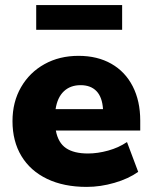

<svg xmlns="http://www.w3.org/2000/svg" viewBox="-20 -722 595 753"><path d="M320 11Q230 11 164.5 -20.5Q99 -52 64 -110Q29 -168 29 -247Q29 -322 62.5 -380Q96 -438 154.5 -470.5Q213 -503 288 -503Q362 -503 416.5 -472Q471 -441 500.5 -383.5Q530 -326 530 -249V-210H199Q208 -162 239 -141Q270 -120 325 -120Q363 -120 404.5 -131.5Q446 -143 478 -165L522 -48Q484 -21 429 -5Q374 11 320 11ZM296 -388Q256 -388 230.5 -364Q205 -340 198 -294H384Q381 -341 358.5 -364.5Q336 -388 296 -388ZM122 -605V-702H459V-605Z"/></svg>

Font: Nunito Sans Black
Style: Regular
Weight: 900
Designer: Vernon Adams
Foundry: Vernon Adams
Version: Version 3.006; ttfautohint (v1.8.3)